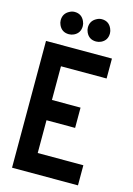

<svg xmlns="http://www.w3.org/2000/svg" viewBox="-129 -934 693 1000"><g transform="rotate(15 217.0 -434.0)"><path d="M85.9 -807.6Q85.9 -844.7 119.1 -861.3Q131.8 -868.2 145.5 -868.2Q183.6 -868.2 199.2 -833Q205.1 -820.3 205.1 -807.6Q205.1 -769.5 171.9 -753.9Q159.2 -748 145.5 -748Q107.4 -748 91.8 -782.2Q85.9 -794.9 85.9 -807.6ZM232.4 -807.6Q232.4 -844.7 265.6 -861.3Q278.3 -868.2 292 -868.2Q330.1 -868.2 345.7 -833Q351.6 -820.3 351.6 -807.6Q351.6 -769.5 318.4 -753.9Q305.7 -748 292 -748Q253.9 -748 238.3 -782.2Q232.4 -794.9 232.4 -807.6ZM40 0V-683.6H395.5V-576.2H149.4V-394.5H303.7V-285.2H149.4V-108.4H395.5V0Z"/></g></svg>

Font: Post No Bills Jaffna
Style: Bold
Weight: 700
Designer: Kosala Senevirathne, Siva Puranthara, Lasantha Premarathna, Tharique Azeez
Foundry: Mooniak
Version: Version 1.220 ; ttfautohint (v1.6)